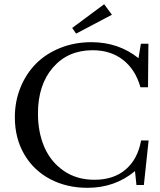

<svg xmlns="http://www.w3.org/2000/svg" viewBox="-20 -876 757 909"><path d="M340.3 -716.8 321.8 -743.7 473.1 -856 509.8 -806.2ZM394.5 13.2Q295.4 13.2 217.3 -28.1Q139.2 -69.3 94.7 -145.5Q50.3 -221.7 50.3 -320.8Q50.3 -396 76.9 -461.7Q103.5 -527.3 150.6 -574.7Q197.8 -622.1 265.6 -649.2Q333.5 -676.3 412.6 -676.3Q541 -676.3 635.7 -600.6L647 -668.9H682.6L680.7 -462.9H645Q621.1 -546.9 562.5 -592.5Q503.9 -638.2 418.5 -638.2Q301.8 -638.2 230.7 -556.4Q159.7 -474.6 159.7 -338.4Q159.7 -250.5 189.7 -180.4Q219.7 -110.4 281.2 -67.6Q342.8 -24.9 426.8 -24.9Q518.6 -24.9 575.4 -74Q632.3 -123 647.9 -210.9H683.6L661.1 0H626L619.1 -65.9Q523.9 13.2 394.5 13.2Z"/></svg>

Font: Elstob 8pt
Style: Regular
Weight: 400
Designer: Peter S. Baker
Version: Version 1.015